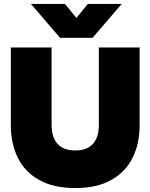

<svg xmlns="http://www.w3.org/2000/svg" viewBox="-20 -940 764 975"><path d="M137 -920H310L368 -849L426 -920H598L450 -748H285ZM35 -304V-699H242V-306Q242 -242 272.5 -209Q303 -176 362 -176Q421 -176 451.5 -209Q482 -242 482 -306V-699H689V-304Q689 -211 653.5 -139Q618 -67 545 -26Q472 15 362 15Q252 15 179 -26Q106 -67 70.5 -139Q35 -211 35 -304Z"/></svg>

Font: Prompt ExtraBold
Style: Regular
Weight: 800
Designer: Katatrad Team
Foundry: CadsonDemak
Version: Version 1.000